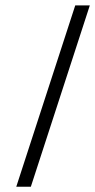

<svg xmlns="http://www.w3.org/2000/svg" viewBox="-20 -607 354 714"><path d="M94.7 87.4H40.5L259.8 -586.9H314Z"/></svg>

Font: RIT Rachana
Style: Italic
Weight: 400
Designer: Hussain KH
Version: 1.5.2